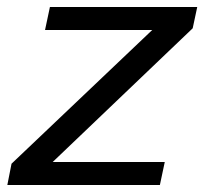

<svg xmlns="http://www.w3.org/2000/svg" viewBox="-20 -530 590 550"><path d="M1 0 13 -61 416 -444H109L123 -510H545L532 -449L131 -66H452L438 0Z"/></svg>

Font: Saira SemiExpanded
Style: Italic
Weight: 400
Width: 6
Italic angle: -12°
Designer: Hector Gatti with collaboration of the Omnibus-Type team
Foundry: Omnibus-Type
Version: Version 1.101